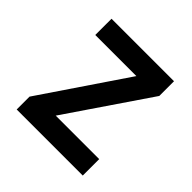

<svg xmlns="http://www.w3.org/2000/svg" viewBox="-147 -668 793 793"><g transform="rotate(45 250.0 -271.0)"><path d="M57 0H443V-96H189L434 -456V-542H69V-447H309L57 -75Z"/></g></svg>

Font: Noto Sans Mono ExtraCondensed SemiBold
Style: Regular
Weight: 600
Width: 2
Designer: Monotype Design Team
Foundry: Monotype Imaging Inc.
Version: Version 2.014